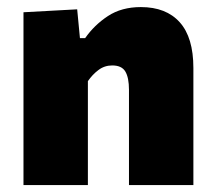

<svg xmlns="http://www.w3.org/2000/svg" viewBox="-20 -536 621 556"><path d="M48 0V-500.5L203.5 -509L211.5 -425.5H226.5Q253 -463.5 292.5 -489.5Q332 -515.5 388 -515.5Q461 -515.5 500.5 -471.5Q540 -427.5 540 -339V0H353.5V-276Q353.5 -311 343 -328.8Q332.5 -346.5 305 -346.5Q282.5 -346.5 265 -333.2Q247.5 -320 234.5 -301V0Z"/></svg>

Font: Commissioner ExtraBold
Style: Regular
Weight: 800
Designer: Kostas Bartsokas
Foundry: Kostas Bartsokas
Version: Version 1.000; ttfautohint (v1.8.3)